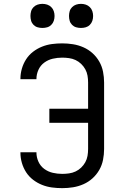

<svg xmlns="http://www.w3.org/2000/svg" viewBox="-20 -968 640 996"><path d="M303 8Q276 8 249.5 4.5Q223 1 198 -9Q173 -19 151.5 -35.5Q130 -52 115.5 -74.5Q101 -97 93.5 -123Q86 -149 86 -175Q86 -176 86 -177Q86 -178 86 -178H169Q169 -178 169 -177.5Q169 -177 169 -177Q169 -152 179.5 -129Q190 -106 210 -91.5Q230 -77 254 -71.5Q278 -66 303 -66Q320 -66 338 -68.5Q356 -71 372 -78.5Q388 -86 401 -98.5Q414 -111 422.5 -126.5Q431 -142 434 -159.5Q437 -177 437 -195V-331H236V-404H437V-540Q437 -558 434 -575.5Q431 -593 422.5 -608.5Q414 -624 401 -636.5Q388 -649 372 -656.5Q356 -664 338 -666.5Q320 -669 303 -669Q278 -669 254 -663.5Q230 -658 210 -643.5Q190 -629 179.5 -606Q169 -583 169 -558Q169 -558 169 -557.5Q169 -557 169 -557H86Q86 -557 86 -558Q86 -559 86 -560Q86 -586 93.5 -612Q101 -638 115.5 -660.5Q130 -683 151.5 -699.5Q173 -716 198 -726Q223 -736 249.5 -739.5Q276 -743 303 -743Q331 -743 359 -738.5Q387 -734 413 -722.5Q439 -711 460 -692Q481 -673 495 -648.5Q509 -624 514.5 -596Q520 -568 520 -540V-195Q520 -167 514.5 -139Q509 -111 495 -86.5Q481 -62 460 -43Q439 -24 413 -12.5Q387 -1 359 3.5Q331 8 303 8ZM400 -823Q387 -823 375 -826.5Q363 -830 354 -839Q345 -848 341.5 -860Q338 -872 338 -885Q338 -898 341.5 -910Q345 -922 354 -931Q363 -940 375 -944Q387 -948 400 -948Q413 -948 425 -944Q437 -940 446 -931Q455 -922 459 -910Q463 -898 463 -885Q463 -872 459 -860Q455 -848 446 -839Q437 -830 425 -826.5Q413 -823 400 -823ZM200 -823Q187 -823 175 -826.5Q163 -830 154 -839Q145 -848 141.5 -860Q138 -872 138 -885Q138 -898 141.5 -910Q145 -922 154 -931Q163 -940 175 -944Q187 -948 200 -948Q213 -948 225 -944Q237 -940 246 -931Q255 -922 259 -910Q263 -898 263 -885Q263 -872 259 -860Q255 -848 246 -839Q237 -830 225 -826.5Q213 -823 200 -823Z"/></svg>

Font: Iosevka Meiseki Sans
Style: Regular
Weight: 400
Monospace: yes
Designer: Belleve Invis
Foundry: Belleve Invis
Version: Version 11.2.6; ttfautohint (v1.8.4)